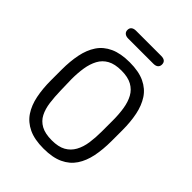

<svg xmlns="http://www.w3.org/2000/svg" viewBox="-215 -850 969 969"><g transform="rotate(45 270.0 -365.5)"><path d="M486 -337Q486 -396 476 -445Q466 -494 442.5 -530Q419 -566 377 -586Q335 -606 270 -606Q206 -606 163.5 -586.5Q121 -567 97 -531Q73 -495 63 -445.5Q53 -396 53 -337V-260Q53 -201 63 -151.5Q73 -102 97 -66Q121 -30 163 -10Q205 10 270 10Q334 10 376 -9.5Q418 -29 442 -65Q466 -101 476 -150.5Q486 -200 486 -260ZM124 -259 122 -338Q122 -382 128 -419.5Q134 -457 149.5 -486Q165 -515 194 -531Q223 -547 270 -547Q316 -547 345 -531Q374 -515 389.5 -486.5Q405 -458 411 -420Q417 -382 417 -338V-259Q417 -215 411.5 -177Q406 -139 390 -110Q374 -81 345.5 -65Q317 -49 270 -49Q222 -49 193 -65Q164 -81 149.5 -109.5Q135 -138 130 -176Q125 -214 124 -259ZM180 -741Q164 -741 155 -734Q146 -727 146 -713Q146 -700 155 -692.5Q164 -685 180 -685H359Q376 -685 384.5 -692.5Q393 -700 393 -713Q393 -727 384.5 -734Q376 -741 359 -741Z"/></g></svg>

Font: Beiruti
Style: Regular
Weight: 400
Designer: Arlette Boutros
Foundry: Boutros
Version: Version 1.41